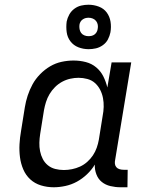

<svg xmlns="http://www.w3.org/2000/svg" viewBox="-20 -784 640 812"><path d="M207 8Q179 8 153 0Q127 -8 108 -25.5Q89 -43 78.5 -67.5Q68 -92 64.5 -119Q61 -146 62.5 -174Q64 -202 69 -230L85 -330Q89 -355 97 -379.5Q105 -404 117.5 -427Q130 -450 149.5 -470Q169 -490 192 -503.5Q215 -517 240.5 -522.5Q266 -528 291 -528Q318 -528 343 -521.5Q368 -515 387 -499Q406 -483 417 -461Q428 -439 434 -414L452 -520H535L467 -108Q465 -99 466 -91Q467 -83 472 -77Q477 -71 485.5 -68.5Q494 -66 503 -66H520L519 8H490Q468 8 447 3Q426 -2 410.5 -14.5Q395 -27 387.5 -47Q380 -67 381 -88Q368 -66 348 -47Q328 -28 305 -15.5Q282 -3 256.5 2.5Q231 8 207 8ZM250 -65Q267 -65 284.5 -68.5Q302 -72 318.5 -79.5Q335 -87 349 -99.5Q363 -112 373 -127Q383 -142 389 -159Q395 -176 398 -193L414 -293Q418 -313 418.5 -332Q419 -351 415.5 -369.5Q412 -388 403.5 -404.5Q395 -421 381.5 -433Q368 -445 349.5 -450Q331 -455 312 -455Q295 -455 277 -451Q259 -447 242.5 -438Q226 -429 212.5 -415.5Q199 -402 189.5 -386Q180 -370 174.5 -352.5Q169 -335 166 -318L150 -218Q147 -199 146.5 -180.5Q146 -162 149.5 -144.5Q153 -127 161 -111.5Q169 -96 182.5 -85Q196 -74 213.5 -69.5Q231 -65 250 -65ZM355 -576Q332 -576 311.5 -584Q291 -592 278 -609Q265 -626 262 -648Q259 -670 262 -693Q265 -708 273 -722.5Q281 -737 294.5 -747Q308 -757 323.5 -760.5Q339 -764 354 -764Q377 -764 398 -756Q419 -748 431.5 -731Q444 -714 447.5 -692Q451 -670 447 -647Q444 -632 436.5 -617.5Q429 -603 415 -593Q401 -583 385.5 -579.5Q370 -576 355 -576ZM354 -631Q361 -631 367.5 -632.5Q374 -634 379.5 -638Q385 -642 388.5 -648Q392 -654 393 -661Q395 -670 393.5 -679Q392 -688 386.5 -695Q381 -702 372.5 -705.5Q364 -709 355 -709Q348 -709 342 -707.5Q336 -706 330 -702Q324 -698 320.5 -692Q317 -686 316 -679Q315 -670 316.5 -661Q318 -652 323 -645Q328 -638 336.5 -634.5Q345 -631 354 -631Z"/></svg>

Font: Iosevka Etoile
Style: Italic
Weight: 400
Italic angle: -9°
Designer: Belleve Invis
Foundry: Belleve Invis
Version: Version 22.1.2; ttfautohint (v1.8.4)